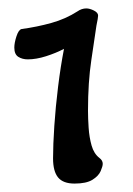

<svg xmlns="http://www.w3.org/2000/svg" viewBox="-20 -736 315 456"><path d="M157 -300Q130 -300 118 -314.5Q106 -329 106 -360Q106 -392 109 -437Q112 -482 118 -530.5Q124 -579 132 -620Q113 -610 89.5 -602.5Q66 -595 46 -595Q33 -595 23.5 -601Q14 -607 14 -623Q14 -634 19 -649.5Q24 -665 31 -667Q68 -672 102 -681.5Q136 -691 164 -709Q174 -716 185 -716Q193 -716 203 -711Q213 -706 213 -699Q213 -697 212 -690.5Q211 -684 209 -675Q205 -647 197 -594Q189 -541 189 -473Q189 -455 190.5 -432.5Q192 -410 197.5 -390.5Q203 -371 216 -361Q224 -355 224 -347Q224 -341 219 -329.5Q214 -318 199.5 -309Q185 -300 157 -300Z"/></svg>

Font: Akaya Kanadaka
Style: Regular
Weight: 400
Designer: Vaishnavi Murthy Yerkadithaya, Juan Luis Blanco Aristondo
Version: Version 1.002; ttfautohint (v1.8.3)